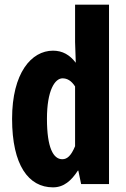

<svg xmlns="http://www.w3.org/2000/svg" viewBox="-20 -792 540 826"><path d="M208 14C255 14 287 -15 315 -58H317L329 0H449V-772H303V-611L306 -522C280 -556 249 -574 208 -574C115 -574 32 -478 32 -281C32 -81 103 14 208 14ZM248 -107C209 -107 182 -157 182 -281C182 -403 216 -455 249 -455C269 -455 287 -445 303 -420V-163C286 -122 269 -107 248 -107Z"/></svg>

Font: Noto Sans Mono CJK HK
Style: Bold
Weight: 700
Designer: Ryoko NISHIZUKA 西塚涼子 (kana, bopomofo & ideographs); Paul D. Hunt (Latin, Greek & Cyrillic); Sandoll Communications 산돌커뮤니
Foundry: Adobe
Version: Version 2.004;hotconv 1.0.118;makeotfexe 2.5.65603